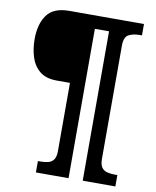

<svg xmlns="http://www.w3.org/2000/svg" viewBox="-94 -832 822 1014"><g transform="rotate(10 317.0 -324.5)"><path d="M169 111V50H182Q205 50 223.5 45.5Q242 41 253 26Q264 11 264 -20V-386H193Q135 -386 101.5 -413.5Q68 -441 54 -485.5Q40 -530 40 -582Q40 -662 75 -711Q110 -760 195 -760H595V-699H582Q548 -699 524 -686.5Q500 -674 500 -627V-20Q500 11 511 26Q522 41 541 45.5Q560 50 582 50H595V111H420V-690H344V111Z"/></g></svg>

Font: Noto Serif Devanagari Black
Style: Regular
Weight: 900
Designer: Universal Thirst, Indian Type Foundry and the Monotype Design Team
Foundry: Monotype Imaging Inc.
Version: Version 2.004; ttfautohint (v1.8.4.7-5d5b)